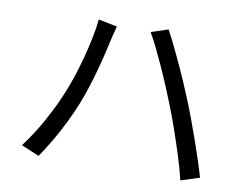

<svg xmlns="http://www.w3.org/2000/svg" viewBox="-75 -804 1151 900"><g transform="rotate(10 500.0 -354.0)"><path d="M229.2 -316.9Q245.6 -356 261.2 -402.2Q276.8 -448.4 290 -498Q303.3 -547.6 313.2 -596.1Q323.1 -644.6 327.7 -687.8L416.9 -669.8Q414.1 -658.6 410.5 -645.9Q407 -633.1 404 -620.4Q401 -607.6 398.4 -596.8Q393.4 -573.7 384.7 -536.4Q376 -499.1 363.9 -455.4Q351.8 -411.8 337.7 -367.1Q323.5 -322.4 307.9 -283.9Q289.6 -238.2 265.9 -190Q242.1 -141.8 215.2 -95.5Q188.3 -49.3 160.3 -9L75.3 -45Q122.9 -107.9 163.3 -181.4Q203.8 -255 229.2 -316.9ZM722 -355.3Q706.8 -394.1 688.6 -437.4Q670.4 -480.6 650.7 -524.1Q631 -567.5 612.3 -605.8Q593.6 -644 577 -671.8L657.9 -698.8Q672.6 -671.8 691.3 -633.9Q710 -596 729.9 -553.1Q749.8 -510.1 768.8 -466.1Q787.8 -422 803.8 -382.5Q818.9 -345.6 835.6 -300.2Q852.3 -254.8 868.9 -207.9Q885.5 -161 899.7 -117.5Q913.9 -74 923.9 -39.9L835 -11.3Q822.8 -62.5 804 -121.9Q785.1 -181.3 764.2 -241.9Q743.2 -302.5 722 -355.3Z"/></g></svg>

Font: Noto Sans HK Thin
Style: Regular
Weight: 100
Designer: Ryoko NISHIZUKA 西塚涼子 (kana, bopomofo & ideographs); Paul D. Hunt (Latin, Greek & Cyrillic); Sandoll Communications 산돌커뮤니
Foundry: Adobe
Version: Version 2.004-H2;hotconv 1.0.118;makeotfexe 2.5.65603